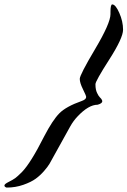

<svg xmlns="http://www.w3.org/2000/svg" viewBox="-83 -773 577 869"><path d="M425 -753Q440 -753 457 -714.5Q474 -676 474 -638.5Q474 -601 411.5 -503.5Q349 -406 349 -392Q349 -378 351 -368.5Q353 -359 356.5 -352Q360 -345 363 -340Q368 -333 375 -326Q380 -319 380 -315Q380 -305 359 -299Q318 -299 268 -246Q249 -226 235 -201Q149 -45 141 -31.5Q133 -18 116 1.5Q99 21 78.5 36Q58 51 22.5 63.5Q-13 76 -53 76Q-63 73 -63 66.5Q-63 60 -44 50.5Q-25 41 -14.5 33.5Q-4 26 16 6Q56 -35 117 -156Q155 -229 185.5 -260Q216 -291 287 -316Q307 -323 307 -334Q307 -340 292.5 -369Q278 -398 278 -416Q278 -434 347.5 -551Q417 -668 417 -709V-718Q417 -753 425 -753Z"/></svg>

Font: Condiment
Style: Regular
Weight: 400
Designer: Angel Koziupa, Alejandro Paul
Foundry: Angel Koziupa, Alejandro Paul
Version: Version 1.001